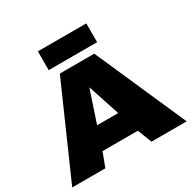

<svg xmlns="http://www.w3.org/2000/svg" viewBox="-193 -1093 1280 1284"><g transform="rotate(-30 447.0 -451.5)"><path d="M5 0 314 -701H580L889 0H617L575 -109H302L261 0ZM357 -277H520L439 -523ZM261 -758V-903H635V-758Z"/></g></svg>

Font: Georama Extended ExtraBold
Style: Regular
Weight: 800
Width: 7
Designer: Jean-Baptiste Levee
Foundry: Production Type
Version: Version 1.000